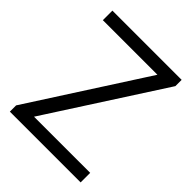

<svg xmlns="http://www.w3.org/2000/svg" viewBox="-206 -864 987 987"><g transform="rotate(45 288.0 -370.0)"><path d="M31 0V-45.5L445.5 -689.5L451 -670.5H36.5V-740H540V-694.5L125 -50.5L120 -69.5H545.5V0Z"/></g></svg>

Font: Encode Sans Condensed Thin
Style: Regular
Weight: 400
Version: Version 3.002